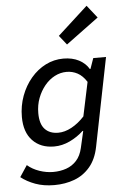

<svg xmlns="http://www.w3.org/2000/svg" viewBox="-64 -835 728 1093"><g transform="rotate(-5 300.0 -288.5)"><path d="M202 212Q141 212 93.5 194.5Q46 177 12 150L55 85Q84 110 123.5 123.5Q163 137 202 137Q242 137 276.5 125Q311 113 335.5 86Q360 59 370 15L392 -81H388Q354 -49 310 -28Q266 -7 220 -7Q143 -7 97 -55Q51 -103 51 -190Q51 -254 72 -310.5Q93 -367 129.5 -410Q166 -453 213.5 -477Q261 -501 315 -501Q366 -501 403.5 -481.5Q441 -462 460 -429H464L485 -489H558L457 16Q443 86 406 129.5Q369 173 316.5 192.5Q264 212 202 212ZM250 -83Q287 -83 326 -104Q365 -125 400 -163L441 -357Q418 -393 389 -408.5Q360 -424 327 -424Q291 -424 258.5 -407Q226 -390 201 -359.5Q176 -329 161 -289.5Q146 -250 146 -204Q146 -142 173.5 -112.5Q201 -83 250 -83ZM343 -579 301 -632 473 -789 530 -717Z"/></g></svg>

Font: Source Code Pro ExtraLight Medium
Style: Italic
Weight: 500
Italic angle: -11°
Monospace: yes
Version: Version 1.016;hotconv 1.0.116;makeotfexe 2.5.65601